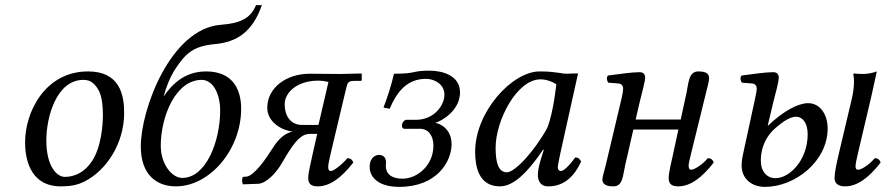

<svg xmlns="http://www.w3.org/2000/svg" viewBox="-20 -718 3462 750"><path d="M78 -162C78 -109 91 10 218 10C250 10 281 6 310 -9C397 -53 465 -159 465 -277C465 -349 447 -439 324 -439C157 -439 78 -282 78 -162ZM161 -170C161 -260 200 -406 306 -406C336 -406 352 -390 367 -362C379 -337 382 -300 382 -270C382 -230 376 -144 339 -88C311 -45 271 -27 233 -27C204 -27 161 -65 161 -170Z M922 -293C922 -373 886 -439 785 -439C697 -439 648 -383 619 -341C629 -379 646 -420 665 -449C707 -512 736 -538 822 -546C904 -554 966 -592 1003 -698H980C959 -646 919 -627 841 -621C647 -605 530 -292 530 -146C530 -33 594 10 667 10C800 10 922 -134 922 -293ZM692 -23C650 -23 608 -79 608 -148C608 -263 666 -406 768 -406C812 -406 840 -352 840 -286C840 -166 785 -23 692 -23Z M1201 -115C1194 -82 1184 -42 1184 -23C1184 -4 1191 10 1221 10C1269 10 1314 -24 1360 -83C1357 -92 1351 -100 1337 -100C1311 -70 1282 -50 1272 -50C1265 -50 1262 -55 1262 -67C1262 -76 1267 -98 1273 -124L1332 -372C1337 -393 1339 -402 1363 -402H1388C1391 -402 1393 -403 1393 -405V-429L1392 -431L1308 -429L1190 -430C1098 -430 1024 -375 1024 -297C1024 -240 1083 -208 1123 -204C1094 -198 1068 -177 1043 -136C1019 -98 972 -30 942 -28L929 -27C924 -20 925 -4 929 2L988 0C1020 -1 1060 -43 1083 -84C1118 -144 1149 -195 1189 -195H1219ZM1224 -230H1160C1113 -230 1092 -268 1092 -311C1092 -356 1140 -403 1223 -403C1236 -403 1250 -401 1263 -398Z M1488 -83C1488 -110 1469 -113 1460 -113C1450 -113 1424 -105 1424 -66C1424 -21 1465 12 1539 12C1688 12 1744 -88 1744 -155C1744 -214 1699 -236 1680 -238C1708 -246 1777 -288 1777 -357C1777 -423 1709 -442 1657 -442C1587 -442 1610 -430 1519 -430C1507 -379 1494 -340 1478 -298L1502 -293C1531 -361 1571 -410 1644 -410C1676 -410 1716 -390 1716 -348C1716 -306 1675 -250 1605 -250H1568C1560 -250 1550 -240 1550 -227C1550 -221 1553 -215 1560 -215H1620C1656 -215 1673 -185 1673 -149C1673 -72 1610 -20 1552 -20C1508 -20 1487 -40 1487 -70C1487 -75 1488 -78 1488 -83Z M2168 -433C2141 -436 2128 -439 2088 -439C1981 -439 1836 -282 1836 -125C1836 -69 1849 10 1933 10C1986 10 2042 -45 2102 -134L2104 -132L2091 -90C2084 -67 2081 -47 2081 -35C2081 -16 2088 10 2122 10C2184 10 2224 -30 2250 -87C2245 -96 2240 -103 2227 -103C2200 -66 2181 -50 2171 -50C2168 -50 2159 -52 2159 -64C2159 -73 2165 -101 2169 -120L2238 -431C2231 -431 2225 -431 2218 -431C2200 -430 2183 -429 2168 -433ZM2118 -219C2069 -129 1992 -45 1960 -45C1926 -45 1916 -85 1916 -141C1916 -247 1999 -408 2091 -408C2112 -408 2134 -401 2153 -389C2153 -389 2143 -283 2118 -219Z M2346 -72C2341 -52 2333 -27 2333 -17C2333 -1 2344 10 2376 10C2414 10 2413 -34 2422 -72L2454 -212H2630L2609 -115C2602 -84 2592 -42 2592 -23C2592 -4 2599 10 2629 10C2677 10 2722 -24 2768 -83C2765 -92 2759 -100 2745 -100C2719 -70 2690 -55 2680 -55C2673 -55 2670 -60 2670 -72C2670 -81 2675 -98 2681 -124L2737 -352C2741 -370 2750 -400 2750 -412C2750 -429 2740 -439 2708 -439C2670 -439 2670 -395 2662 -357L2639 -251H2463L2479 -320C2488 -359 2500 -398 2500 -415C2500 -429 2492 -436 2479 -436C2447 -436 2402 -429 2355 -423C2348 -415 2350 -404 2356 -395L2396 -392C2408 -391 2414 -382 2414 -372C2414 -363 2412 -349 2405 -321Z M3001 -320C3011 -359 3022 -398 3022 -415C3022 -429 3014 -436 3001 -436C2969 -436 2924 -429 2877 -423C2870 -415 2872 -404 2878 -395L2918 -392C2930 -391 2936 -382 2936 -372C2936 -363 2933 -349 2927 -321L2884 -123C2880 -106 2877 -87 2877 -72C2877 -17 2919 12 2968 12C3087 12 3213 -89 3213 -216C3213 -270 3184 -315 3137 -315C3098 -315 3041 -285 2981 -228H2979ZM3332 -55C3325 -55 3322 -59 3322 -68C3322 -79 3326 -96 3332 -122L3384 -343L3405 -439C3389 -433 3369 -429 3351 -429C3340 -429 3320 -430 3316 -431L3313 -429C3315 -419 3316 -409 3316 -399C3316 -371 3310 -342 3305 -322L3256 -115C3248 -81 3240 -42 3240 -23C3240 -4 3251 10 3281 10C3329 10 3374 -24 3420 -83C3417 -92 3411 -100 3397 -100C3371 -70 3343 -55 3332 -55ZM3009 -22C2976 -22 2952 -48 2952 -90C2952 -165 2995 -205 3006 -215C3045 -250 3071 -262 3090 -262C3114 -262 3135 -239 3135 -194C3135 -93 3065 -22 3009 -22Z"/></svg>

Font: Libertinus Serif
Style: Italic
Weight: 400
Italic angle: -12°
Designer: Philipp H. Poll, Khaled Hosny
Foundry: Caleb Maclennan
Version: Version 7.050;RELEASE